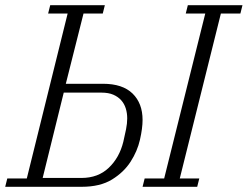

<svg xmlns="http://www.w3.org/2000/svg" viewBox="-34 -718 952 738"><path d="M-6 -32H69L226 -666H151L159 -698H369L361 -666H287L219 -396H362Q437 -396 475.5 -358.5Q514 -321 514 -257Q514 -225 504 -181Q494 -137 468 -96.5Q442 -56 396.5 -28Q351 0 280 0H-14ZM522 -32H597L755 -666H680L688 -698H898L890 -666H815L657 -32H732L724 0H514ZM279 -34Q343 -34 384 -73Q425 -112 440 -173Q446 -198 450.5 -221Q455 -244 455 -263Q455 -283 449.5 -301Q444 -319 432 -332.5Q420 -346 401.5 -354Q383 -362 356 -362H211L130 -34Z"/></svg>

Font: IBM Plex Serif Light
Style: Italic
Weight: 300
Italic angle: -14°
Designer: Mike Abbink, Paul van der Laan, Pieter van Rosmalen
Foundry: Bold Monday
Version: Version 3.001